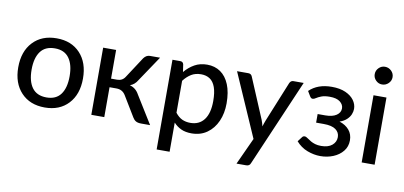

<svg xmlns="http://www.w3.org/2000/svg" viewBox="-80 -996 3012 1430"><g transform="rotate(10 1426.0 -281.0)"><path d="M285 7Q172.5 7 106 -63.8Q39.5 -134.5 39.5 -254.5Q39.5 -374.5 106 -445.2Q172.5 -516 285 -516Q397 -516 463 -445.2Q529 -374.5 529 -254.5Q529 -134.5 463 -63.8Q397 7 285 7ZM285 -69Q357 -69 392.5 -117.5Q428 -166 428 -254Q428 -342 392.5 -391Q357 -440 285 -440Q211.5 -440 176 -391Q140.5 -342 140.5 -254Q140.5 -166 176.2 -117.5Q212 -69 285 -69Z M735 0.5H637V-507.5H735V-290.5H781Q821 -290.5 841.5 -324L944 -481Q963.5 -507.5 991 -507.5H1067.5L938.5 -315.5Q917 -278.5 881.5 -266.5Q928 -253.5 951.5 -210L1081.5 0H1014Q987.5 0 973 -8.8Q958.5 -17.5 949 -34L856 -187.5Q832.5 -225.5 787.5 -225.5H735Z M1259 170H1161V-508.5H1220Q1240.5 -508.5 1245.5 -489L1254 -432Q1286.5 -471 1327.8 -494.2Q1369 -517.5 1423 -517.5Q1481 -517.5 1524 -487.8Q1567 -458 1590.8 -400Q1614.5 -342 1614.5 -258Q1614.5 -183 1588 -123Q1561.5 -63 1512.2 -28Q1463 7 1395 7Q1349.5 7 1316.8 -8Q1284 -23 1259 -50.5ZM1373 -68.5Q1440 -68.5 1476.8 -117Q1513.5 -165.5 1513.5 -258Q1513.5 -322.5 1499 -362.5Q1484.5 -402.5 1457 -420.8Q1429.5 -439 1390.5 -439Q1348 -439 1316.8 -420Q1285.5 -401 1259 -366.5V-125Q1283 -94 1310.8 -81.2Q1338.5 -68.5 1373 -68.5Z M1837.5 170.5H1765L1858 -32L1649.5 -508H1734.5Q1756.5 -508 1764 -488.5L1893 -182.5Q1901.5 -159.5 1907 -136Q1914 -160 1923 -183L2047.5 -488.5Q2057 -508 2075.5 -508H2153.5L1871.5 147.5Q1867.5 158.5 1859.8 164.5Q1852 170.5 1837.5 170.5Z M2369 7Q2320.5 7 2270.8 -11.8Q2221 -30.5 2184.5 -72.5L2212 -108.5Q2218.5 -117.5 2230.5 -117.5Q2237 -117.5 2244.2 -113.5Q2251.5 -109.5 2260 -103.5Q2270 -96 2284 -88Q2298 -80 2317.2 -74.2Q2336.5 -68.5 2362.5 -68.5Q2415.5 -68.5 2444.8 -93Q2474 -117.5 2474 -154.5Q2474 -190 2444.5 -211.5Q2415 -233 2353.5 -233H2296V-298H2353.5Q2407.5 -298 2437.5 -318.2Q2467.5 -338.5 2467.5 -370.5Q2467.5 -399.5 2441.2 -420Q2415 -440.5 2363 -440.5Q2324 -440.5 2300.2 -431.2Q2276.5 -422 2263 -412.8Q2249.5 -403.5 2240.5 -403.5Q2233.5 -403.5 2228.8 -406.2Q2224 -409 2218.5 -417.5L2196 -455Q2259 -516 2365.5 -516Q2427.5 -516 2470 -497Q2512.5 -478 2534.5 -447.5Q2556.5 -417 2556.5 -382.5Q2556.5 -362.5 2547.8 -341Q2539 -319.5 2519.2 -301Q2499.5 -282.5 2466.5 -271Q2513.5 -256 2540.2 -224.2Q2567 -192.5 2567 -146Q2567 -99 2539.2 -64.5Q2511.5 -30 2466.5 -11.5Q2421.5 7 2369 7Z M2779.5 0H2681.5V-508H2779.5ZM2729.5 -598Q2702.5 -598 2682.8 -617.8Q2663 -637.5 2663 -664.5Q2663 -692.5 2682.8 -712.2Q2702.5 -732 2729.5 -732Q2757.5 -732 2777.8 -712.2Q2798 -692.5 2798 -664.5Q2798 -637.5 2777.8 -617.8Q2757.5 -598 2729.5 -598Z"/></g></svg>

Font: Verano Sans Medium
Style: Regular
Weight: 500
Designer: Lukasz Dziedzic with Adam Twardoch and Botio Nikoltchev
Foundry: tyPoland Lukasz Dziedzic
Version: Version 3.001;December 28, 2019;FontCreator 12.0.0.2547 64-b